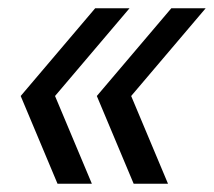

<svg xmlns="http://www.w3.org/2000/svg" viewBox="-20 -478 517 464"><path d="M119 -34 30 -246 210 -458H293L113 -246L202 -34ZM303 -34 214 -246 394 -458H477L297 -246L386 -34Z"/></svg>

Font: Wix Madefor Text
Style: Italic
Weight: 400
Italic angle: -12°
Designer: Dalton Maag Ltd
Foundry: Dalton Maag Ltd
Version: Version 3.100